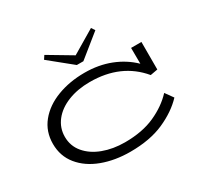

<svg xmlns="http://www.w3.org/2000/svg" viewBox="-197 -1230 1562 1497"><g transform="rotate(-30 584.5 -482.0)"><path d="M1079 -182Q1000 -98 874.5 -42.5Q749 13 572 13Q434 13 321.5 -29Q209 -71 143.5 -151.5Q78 -232 78 -342Q78 -453 144 -534Q210 -615 321.5 -657.5Q433 -700 568 -700Q694 -700 799 -659Q904 -618 981 -543L980 -686H1073V-438L1007 -426Q848 -617 568 -617Q458 -617 371 -582.5Q284 -548 235 -485.5Q186 -423 186 -343Q186 -261 237.5 -199.5Q289 -138 377 -105Q465 -72 572 -72Q729 -72 842 -123Q955 -174 1028 -253ZM808 -945 606 -782H547L346 -945L367 -977L577 -852L787 -977Z"/></g></svg>

Font: BioRhyme Expanded
Style: Regular
Weight: 400
Width: 7
Designer: Aoife Mooney
Foundry: Aoife Mooney Type
Version: Version 1.001